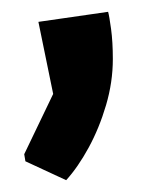

<svg xmlns="http://www.w3.org/2000/svg" viewBox="-20 -151 263 325"><path d="M23 122 21 110 70 8 45 -114 163 -131Q165 -124 168 -102Q171 -80 171 -51Q171 -12 159.5 27Q148 66 130 99Q112 132 92 154Z"/></svg>

Font: Kreon Light Medium
Style: Regular
Weight: 500
Version: Version 2.002